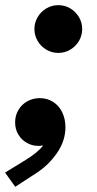

<svg xmlns="http://www.w3.org/2000/svg" viewBox="-42 -553 372 738"><path d="M90.3 -441.4Q90.3 -466.3 102.8 -487.3Q115.2 -508.3 136.2 -520.8Q157.2 -533.2 182.1 -533.2Q207 -533.2 228 -520.8Q249 -508.3 261.5 -487.3Q273.9 -466.3 273.9 -441.4Q273.9 -416.5 261.5 -395.5Q249 -374.5 228 -362.1Q207 -349.6 182.1 -349.6Q157.2 -349.6 136.2 -362.1Q115.2 -374.5 102.8 -395.5Q90.3 -416.5 90.3 -441.4ZM-22.5 110.4 56.2 62Q104 32.7 124 5.9Q113.3 7.8 106 7.8Q82 7.8 61.5 -3.7Q41 -15.1 28.6 -35.6Q16.1 -56.2 16.1 -82.5Q16.1 -109.4 29.1 -130.9Q42 -152.3 63.7 -164.1Q85.4 -175.8 110.8 -175.8Q139.6 -175.8 162.1 -161.4Q184.6 -147 197 -121.6Q209.5 -96.2 209.5 -64Q209.5 -11.7 177.2 34.9Q145 81.5 99.1 111.3L16.6 165Z"/></svg>

Font: Reddit Sans Fudge ExBold Italic
Style: Regular
Weight: 800
Italic angle: -11.25°
Designer: Stephen Hutchings
Version: Version 1.013